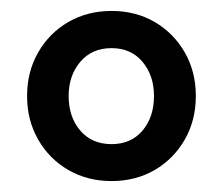

<svg xmlns="http://www.w3.org/2000/svg" viewBox="-20 -666 408 351"><path d="M29.5 -490.5Q29.5 -535 49.8 -570.2Q70 -605.5 105 -625.8Q140 -646 184 -646Q228 -646 262.8 -625.8Q297.5 -605.5 317.8 -570.2Q338 -535 338 -490.5Q338 -446 317.8 -410.8Q297.5 -375.5 262.8 -355.2Q228 -335 184 -335Q140 -335 105 -355.2Q70 -375.5 49.8 -410.8Q29.5 -446 29.5 -490.5ZM105.5 -490.5Q105.5 -452 126.8 -427.2Q148 -402.5 184 -402.5Q219.5 -402.5 240.5 -427.2Q261.5 -452 261.5 -490.5Q261.5 -528 240.5 -553Q219.5 -578 184 -578Q148 -578 126.8 -553Q105.5 -528 105.5 -490.5Z"/></svg>

Font: Signika Negative Light
Style: Regular
Weight: 400
Version: Version 2.001